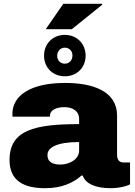

<svg xmlns="http://www.w3.org/2000/svg" viewBox="-20 -975 707 1007"><path d="M220 -822H357L517 -951L515 -955H312ZM320 -575C383 -575 429 -620 429 -683C429 -746 383 -792 320 -792C257 -792 211 -746 211 -683C211 -620 257 -575 320 -575ZM320 -641C297 -641 280 -658 280 -682C280 -707 297 -725 320 -725C343 -725 360 -708 360 -684C360 -659 343 -641 320 -641ZM216 12C305 12 364 -16 407 -54H414C427 -14 478 12 558 12C607 12 646 1 662 -8V-123H626C604 -123 594 -140 594 -162V-368C594 -498 466 -540 321 -540C140 -540 45 -474 45 -377C45 -372 45 -368 46 -363H242V-367C242 -402 283 -413 318 -413C361 -413 395 -393 395 -350V-324C164 -324 30 -294 30 -136C30 -26 106 12 216 12ZM297 -112C263 -112 229 -121 229 -162C229 -201 277 -230 395 -230V-185C395 -142 348 -112 297 -112Z"/></svg>

Font: Archivo Black
Style: Regular
Weight: 900
Designer: Hector Gatti
Foundry: Omnibus-Type
Version: Version 2.001